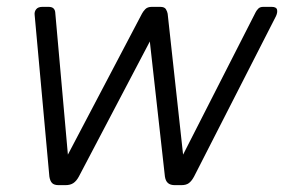

<svg xmlns="http://www.w3.org/2000/svg" viewBox="-20 -540 829 560"><path d="M151 0Q138 0 132 -6Q126 -12 124 -25L81 -497Q80 -506 85.5 -513Q91 -520 104 -520H121Q131 -520 135.5 -516Q140 -512 141 -505L178 -89L394 -500Q397 -506 403.5 -513Q410 -520 423 -520H447Q460 -520 464 -513Q468 -506 469 -500L514 -89L726 -505Q728 -509 733 -514.5Q738 -520 748 -520H772Q786 -520 788 -512Q790 -504 785 -493L546 -25Q539 -12 531 -6Q523 0 509 0H490Q477 0 470 -6Q463 -12 461 -25L417 -419L210 -25Q203 -12 194 -6Q185 0 171 0Z"/></svg>

Font: Rubik Light Light
Style: Italic
Weight: 300
Italic angle: -12°
Version: Version 2.104